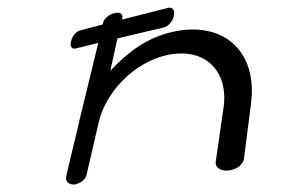

<svg xmlns="http://www.w3.org/2000/svg" viewBox="-20 -458 799 510"><path d="M177 32H178C193 30 208 18 210 6L242 -132C260 -213 336 -293 425 -312C525 -333 587 -269 574 -174C560 -75 553 -28 553 -28C551 -14 565 -3 586 -5C608 -7 626 -21 628 -36L647 -185C664 -324 571 -404 437 -373C371 -358 321 -321 273 -270L292 -356L415 -385C427 -388 440 -402 442 -417C445 -432 437 -440 426 -437C426 -437 363 -421 304 -406L305 -411C307 -421 298 -427 283 -423C269 -419 256 -408 254 -398C254 -398 253 -396 253 -393C218 -384 193 -377 193 -377C183 -375 172 -363 169 -349C165 -335 171 -327 180 -329L241 -344C228 -291 208 -207 190 -134C189 -128 187 -122 186 -116C155 11 156 11 156 11C153 23 162 33 177 32Z"/></svg>

Font: Hi. Perspective
Style: Perspective
Weight: 400
Designer: Mew Too, Robert Jablonski
Foundry: Cannot Into Space Fonts
Version: Version 1.996